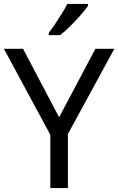

<svg xmlns="http://www.w3.org/2000/svg" viewBox="-20 -964 606 984"><path d="M283 -363 469 -714H566L328 -277V0H238V-273L0 -714H98ZM431 -934Q419 -916 394 -887.5Q369 -859 340.5 -830.5Q312 -802 288 -784H230V-796Q245 -815 262.5 -841Q280 -867 297 -894.5Q314 -922 325 -944H431Z"/></svg>

Font: Noto Sans Multani
Style: Regular
Weight: 400
Designer: Monotype Design Team
Foundry: Monotype Imaging Inc.
Version: Version 2.002; ttfautohint (v1.8.4.7-5d5b)